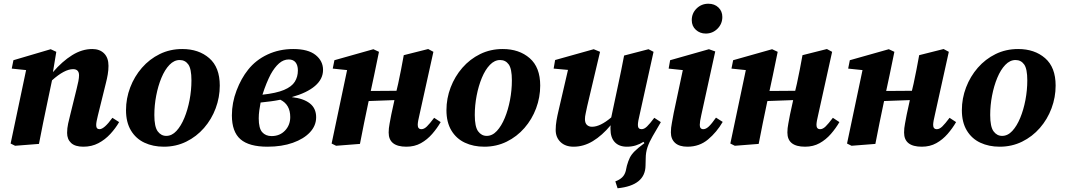

<svg xmlns="http://www.w3.org/2000/svg" viewBox="-20 -772 5711 1030"><path d="M427 15Q383 15 361.5 -5Q340 -25 340 -59Q340 -84 345.5 -109Q351 -134 357 -157L391 -295Q397 -318 400.5 -336.5Q404 -355 404 -368Q404 -401 372 -401Q326 -401 259 -341L234 -222Q222 -167 211 -111.5Q200 -56 189 0L61 10L37 -2L120 -396L43 -404L52 -449L252 -508L282 -494L264 -385Q314 -443 367 -476Q420 -509 475 -509Q515 -509 538.5 -485.5Q562 -462 562 -419Q562 -396 558 -372.5Q554 -349 548 -326L505 -152Q501 -136 498.5 -123Q496 -110 496 -101Q496 -79 514 -79Q539 -79 583 -140L619 -117Q600 -84 572 -53.5Q544 -23 508 -4Q472 15 427 15Z M859 15Q801 15 755 -6.5Q709 -28 682.5 -72Q656 -116 656 -181Q656 -244 678.5 -303Q701 -362 741.5 -408.5Q782 -455 837 -482Q892 -509 958 -509Q1046 -509 1102.5 -460Q1159 -411 1159 -313Q1159 -250 1137 -191Q1115 -132 1074.5 -85.5Q1034 -39 979 -12Q924 15 859 15ZM872 -43Q902 -43 926.5 -69.5Q951 -96 969 -139.5Q987 -183 997 -235.5Q1007 -288 1007 -341Q1007 -403 990 -426.5Q973 -450 944 -450Q914 -450 889 -424Q864 -398 846 -354.5Q828 -311 818 -259Q808 -207 808 -155Q808 -92 826 -67.5Q844 -43 872 -43Z M1432 -373Q1421 -352 1409.5 -324Q1398 -296 1388 -264Q1462 -272 1503.5 -289.5Q1545 -307 1561.5 -333.5Q1578 -360 1578 -394Q1578 -422 1565.5 -437.5Q1553 -453 1529 -453Q1501 -453 1477 -432Q1453 -411 1432 -373ZM1415 15Q1316 15 1270 -25Q1224 -65 1224 -153Q1224 -221 1249 -286.5Q1274 -352 1311 -398Q1352 -450 1415 -479.5Q1478 -509 1553 -509Q1633 -509 1673 -477Q1713 -445 1713 -397Q1713 -348 1670 -311Q1627 -274 1545 -251Q1608 -244 1642 -217.5Q1676 -191 1676 -143Q1676 -98 1643 -62.5Q1610 -27 1551 -6Q1492 15 1415 15ZM1368 -137Q1368 -84 1386.5 -63Q1405 -42 1437 -42Q1481 -42 1509 -71.5Q1537 -101 1537 -144Q1537 -211 1484 -237Q1460 -232 1433.5 -228.5Q1407 -225 1378 -222Q1374 -201 1371 -179.5Q1368 -158 1368 -137Z M2160 15Q2065 15 2065 -61Q2065 -84 2070 -109Q2075 -134 2079 -157L2096 -235L1958 -230L1956 -222Q1944 -167 1933 -111.5Q1922 -56 1911 0L1783 10L1759 -2L1842 -396L1765 -404L1774 -449L1983 -508L2013 -494L1987 -368L1969 -284L2107 -285L2116 -323Q2124 -361 2131.5 -398.5Q2139 -436 2146 -476L2277 -509L2305 -494L2230 -155Q2226 -139 2223.5 -125Q2221 -111 2221 -102Q2221 -79 2241 -79Q2255 -79 2270 -93.5Q2285 -108 2309 -140L2344 -117Q2325 -84 2298.5 -53.5Q2272 -23 2238 -4Q2204 15 2160 15Z M2578 15Q2520 15 2474 -6.5Q2428 -28 2401.5 -72Q2375 -116 2375 -181Q2375 -244 2397.5 -303Q2420 -362 2460.5 -408.5Q2501 -455 2556 -482Q2611 -509 2677 -509Q2765 -509 2821.5 -460Q2878 -411 2878 -313Q2878 -250 2856 -191Q2834 -132 2793.5 -85.5Q2753 -39 2698 -12Q2643 15 2578 15ZM2591 -43Q2621 -43 2645.5 -69.5Q2670 -96 2688 -139.5Q2706 -183 2716 -235.5Q2726 -288 2726 -341Q2726 -403 2709 -426.5Q2692 -450 2663 -450Q2633 -450 2608 -424Q2583 -398 2565 -354.5Q2547 -311 2537 -259Q2527 -207 2527 -155Q2527 -92 2545 -67.5Q2563 -43 2591 -43Z M3343 15Q3301 15 3278 -9.5Q3255 -34 3255 -80Q3255 -85 3255 -90Q3255 -95 3256 -100Q3210 -45 3160.5 -15Q3111 15 3057 15Q3013 15 2987 -10Q2961 -35 2961 -75Q2961 -100 2965.5 -126Q2970 -152 2976 -177L3027 -397L2950 -404L2958 -450L3165 -508L3199 -494L3130 -202Q3126 -181 3122 -164Q3118 -147 3118 -133Q3118 -112 3128.5 -102Q3139 -92 3156 -92Q3200 -92 3259 -142L3297 -321Q3305 -360 3313 -397.5Q3321 -435 3328 -474L3459 -508L3486 -494L3411 -155Q3407 -139 3404.5 -125Q3402 -111 3402 -101Q3402 -79 3422 -79Q3436 -79 3451 -93.5Q3466 -108 3490 -140L3525 -117Q3525 -117 3523 -113Q3499 -72 3481 -41Q3463 -10 3453.5 18Q3444 46 3444 78L3443 116Q3442 223 3293 238L3281 201Q3303 193 3317 180Q3331 167 3337 145L3343 117Q3350 92 3358.5 74.5Q3367 57 3385 39Q3403 21 3437 -4L3432 -11Q3413 1 3391 8Q3369 15 3343 15Z M3579 -62Q3579 -86 3584.5 -113.5Q3590 -141 3594 -165L3643 -396L3567 -404L3575 -449L3783 -508L3817 -496L3742 -154Q3734 -119 3734 -102Q3734 -79 3753 -79Q3767 -79 3782.5 -93.5Q3798 -108 3821 -141L3857 -118Q3825 -63 3778.5 -24Q3732 15 3668 15Q3624 15 3601.5 -5.5Q3579 -26 3579 -62ZM3766 -592Q3735 -592 3713 -612Q3691 -632 3691 -664Q3691 -701 3717 -726.5Q3743 -752 3780 -752Q3813 -752 3834 -732Q3855 -712 3855 -681Q3855 -644 3829 -618Q3803 -592 3766 -592Z M4299 15Q4204 15 4204 -61Q4204 -84 4209 -109Q4214 -134 4218 -157L4235 -235L4097 -230L4095 -222Q4083 -167 4072 -111.5Q4061 -56 4050 0L3922 10L3898 -2L3981 -396L3904 -404L3913 -449L4122 -508L4152 -494L4126 -368L4108 -284L4246 -285L4255 -323Q4263 -361 4270.5 -398.5Q4278 -436 4285 -476L4416 -509L4444 -494L4369 -155Q4365 -139 4362.5 -125Q4360 -111 4360 -102Q4360 -79 4380 -79Q4394 -79 4409 -93.5Q4424 -108 4448 -140L4483 -117Q4464 -84 4437.5 -53.5Q4411 -23 4377 -4Q4343 15 4299 15Z M4925 15Q4830 15 4830 -61Q4830 -84 4835 -109Q4840 -134 4844 -157L4861 -235L4723 -230L4721 -222Q4709 -167 4698 -111.5Q4687 -56 4676 0L4548 10L4524 -2L4607 -396L4530 -404L4539 -449L4748 -508L4778 -494L4752 -368L4734 -284L4872 -285L4881 -323Q4889 -361 4896.5 -398.5Q4904 -436 4911 -476L5042 -509L5070 -494L4995 -155Q4991 -139 4988.5 -125Q4986 -111 4986 -102Q4986 -79 5006 -79Q5020 -79 5035 -93.5Q5050 -108 5074 -140L5109 -117Q5090 -84 5063.5 -53.5Q5037 -23 5003 -4Q4969 15 4925 15Z M5343 15Q5285 15 5239 -6.5Q5193 -28 5166.5 -72Q5140 -116 5140 -181Q5140 -244 5162.5 -303Q5185 -362 5225.5 -408.5Q5266 -455 5321 -482Q5376 -509 5442 -509Q5530 -509 5586.5 -460Q5643 -411 5643 -313Q5643 -250 5621 -191Q5599 -132 5558.5 -85.5Q5518 -39 5463 -12Q5408 15 5343 15ZM5356 -43Q5386 -43 5410.5 -69.5Q5435 -96 5453 -139.5Q5471 -183 5481 -235.5Q5491 -288 5491 -341Q5491 -403 5474 -426.5Q5457 -450 5428 -450Q5398 -450 5373 -424Q5348 -398 5330 -354.5Q5312 -311 5302 -259Q5292 -207 5292 -155Q5292 -92 5310 -67.5Q5328 -43 5356 -43Z"/></svg>

Font: Source Serif 4 SmText
Style: Bold Italic
Weight: 700
Italic angle: -12°
Designer: Frank Grießhammer
Foundry: Adobe
Version: Version 4.005;hotconv 1.1.0;makeotfexe 2.6.0